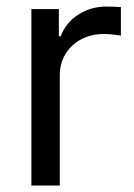

<svg xmlns="http://www.w3.org/2000/svg" viewBox="-20 -574 416 594"><path d="M77.1 -545.9H162.1V-461.9H168Q183.1 -503.4 221.9 -528.6Q260.7 -553.7 309.6 -553.7Q323.2 -553.7 354 -552.2V-463.9Q346.7 -465.3 331.5 -467Q316.4 -468.8 301.3 -468.8Q262.2 -468.8 231.2 -452.4Q200.2 -436 182.6 -407Q165 -377.9 165 -341.8V0H77.1Z"/></svg>

Font: Raveo Variable
Style: Regular
Weight: 400
Designer: Jakub Foglar, Rasmus Andersson (Inter)
Foundry: Jakubfoglar.com
Version: Version 1.000;Glyphs 3.2.3 (3260)